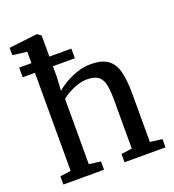

<svg xmlns="http://www.w3.org/2000/svg" viewBox="-146 -932 949 1046"><g transform="rotate(-20 328.5 -409.5)"><path d="M104.5 -56V-747L21.5 -757.5V-800L183.5 -819H186.5L208.5 -804L209 -568.5L204.5 -484Q222.5 -501 254.5 -520Q286.5 -539 325.8 -552.2Q365 -565.5 404.5 -565.5Q467.5 -565.5 502.2 -541.5Q537 -517.5 550.5 -466.8Q564 -416 564 -336.5V-56.5L634 -48V0H396.5V-48L459 -56.5V-337Q459 -391 452 -426Q445 -461 423 -477.8Q401 -494.5 357.5 -494.5Q331.5 -494.5 304.2 -485.8Q277 -477 252.5 -463.5Q228 -450 210 -435.5V-57L277.5 -48V0H42V-48ZM33.5 -681H336V-625H33.5Z"/></g></svg>

Font: Merriweather 24pt
Style: Regular
Weight: 400
Designer: Eben Sorkin
Foundry: Eben Sorkin
Version: Version 2.100